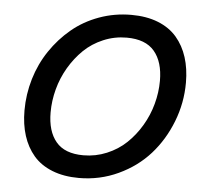

<svg xmlns="http://www.w3.org/2000/svg" viewBox="-51 -753 848 816"><g transform="rotate(5 373.0 -345.0)"><path d="M314.5 9.8Q250 9.8 200.7 -9.8Q151.4 -29.3 120.8 -64.9Q90.3 -100.6 75 -148.7Q59.6 -196.8 59.6 -256.3Q59.6 -325.2 79.3 -391.4Q99.1 -457.5 136.5 -512.9Q173.8 -568.4 224.4 -610.6Q274.9 -652.8 340.1 -676.5Q405.3 -700.2 477.1 -700.2Q542 -700.2 591.3 -680.7Q640.6 -661.1 671.4 -625.2Q702.1 -589.4 717.5 -541Q732.9 -492.7 732.9 -433.1Q732.9 -346.7 701.4 -266.1Q669.9 -185.5 615.5 -124.5Q561 -63.5 482.4 -26.9Q403.8 9.8 314.5 9.8ZM325.2 -87.9Q377.4 -87.9 424.8 -107.7Q472.2 -127.4 507.6 -161.1Q543 -194.8 569.1 -238.8Q595.2 -282.7 608.6 -332.3Q622.1 -381.8 622.1 -431.6Q622.1 -512.2 584.2 -557.1Q546.4 -602.1 465.8 -602.1Q413.6 -602.1 366.2 -582Q318.8 -562 283.9 -528.1Q249 -494.1 223.1 -450.2Q197.3 -406.2 184.1 -356.7Q170.9 -307.1 170.9 -257.8Q170.9 -177.2 208.3 -132.6Q245.6 -87.9 325.2 -87.9Z"/></g></svg>

Font: HK Grotesk SemiBold Italic
Style: Regular
Weight: 600
Italic angle: -13°
Designer: Alfredo Marco Pradil and Stefan Peev
Foundry: Hanken Design Co.
Version: Version 1.000;PS 001.000;hotconv 1.0.88;makeotf.lib2.5.64775